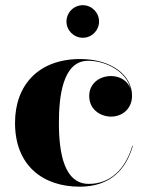

<svg xmlns="http://www.w3.org/2000/svg" viewBox="-20 -692 564 722"><path d="M230 -611C230 -577.5 257.5 -550 291.5 -550C325 -550 352.5 -577.5 352.5 -611C352.5 -645 325 -672.5 291.5 -672.5C257.5 -672.5 230 -645 230 -611ZM479.5 -143.5H477.5C452 -57.5 396 -0.5 314 -0.5C221.5 -0.5 201.5 -115.5 201.5 -230C201.5 -324 214 -463.5 311.5 -463.5C378 -463.5 455.5 -423.5 471.5 -357C461 -388.5 430.5 -406 397.5 -406C354.5 -406 315.5 -378.5 315.5 -331C315.5 -278.5 360 -253.5 397.5 -253.5C440.5 -253.5 476.5 -283.5 476.5 -332C476.5 -409.5 398.5 -470 281.5 -470C125.5 -470 36.5 -372.5 36.5 -230C36.5 -67.5 143.5 10 279.5 10C393 10 453.5 -52.5 479.5 -143.5Z"/></svg>

Font: Bodoni* 96pt
Style: Bold
Weight: 700
Version: Version 2.3